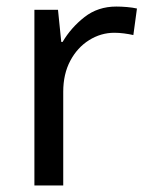

<svg xmlns="http://www.w3.org/2000/svg" viewBox="-20 -566 453 586"><path d="M335 -546Q350 -546 367.5 -544.5Q385 -543 398 -540L387 -459Q374 -462 358.5 -464Q343 -466 329 -466Q288 -466 252 -443.5Q216 -421 194.5 -380.5Q173 -340 173 -286V0H85V-536H157L167 -438H171Q197 -482 238 -514Q279 -546 335 -546Z"/></svg>

Font: Noto Sans Balinese
Style: Regular
Weight: 400
Designer: Aditya Bayu, David Williams
Foundry: David Williams
Version: Version 2.003